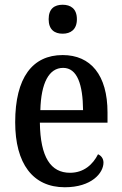

<svg xmlns="http://www.w3.org/2000/svg" viewBox="-20 -779 513 809"><path d="M244 -637C277 -637 304 -654 304 -698C304 -743 277 -759 244 -759C210 -759 185 -743 185 -698C185 -654 210 -637 244 -637ZM253 10C366 10 416 -50 416 -94C416 -112 405 -124 393 -129C372 -87 334 -51 275 -51C194 -51 150 -116 148 -262H433V-305C433 -463 362 -547 244 -547C117 -547 44 -452 44 -264C44 -90 118 10 253 10ZM330 -315H150C153 -429 186 -493 246 -493C306 -493 329 -422 330 -315Z"/></svg>

Font: Noto Serif Ethiopic Condensed Medium
Style: Regular
Weight: 500
Width: 3
Designer: Monotype Design Team
Foundry: Monotype Imaging Inc.
Version: Version 2.102